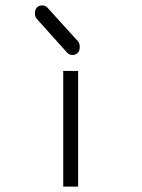

<svg xmlns="http://www.w3.org/2000/svg" viewBox="-20 -738 526 709"><path d="M213.5 -476H268.5V-49H213.5ZM116 -710Q123.5 -718 136 -718Q147.5 -718 155 -710L267.5 -586Q274.5 -578.5 274.5 -565Q274.5 -550.5 267.5 -543Q260 -535 247.5 -535Q236 -535 228.5 -543L116 -668Q109 -675.5 109 -689Q109 -703.5 116 -710Z"/></svg>

Font: 3270 Nerd Font Mono SemCond
Style: Regular
Weight: 400
Monospace: yes
Version: Version 3.0.1;Nerd Fonts 3.1.1